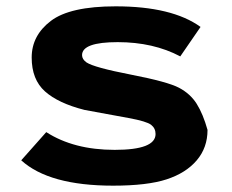

<svg xmlns="http://www.w3.org/2000/svg" viewBox="-20 -569 732 606"><path d="M47 -63 126 -152Q213 -96 342 -96Q471 -96 471 -146Q471 -164 457 -175Q443 -186 386 -196.5Q329 -207 247 -222Q164 -243 122 -280.5Q80 -318 80 -387.5Q80 -457 140.5 -503Q201 -549 345 -549Q523 -549 613 -484L549 -391Q464 -436 351.5 -436Q239 -436 239 -395Q239 -382 253 -372Q277 -356 393 -333.5Q509 -311 545 -292Q581 -273 601 -241Q621 -209 635 -159Q635 -103 601 -63Q567 -23 506 -3Q445 17 337 17Q135 17 47 -63Z"/></svg>

Font: Fix15 Mono
Style: Bold
Weight: 700
Designer: Carrois Corporate & Edenspiekermann AG
Foundry: Carrois Corporate GbR & Edenspiekermann AG
Version: Version 3.206